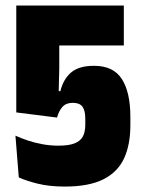

<svg xmlns="http://www.w3.org/2000/svg" viewBox="-20 -659 514 690"><path d="M212.5 11.5Q157.5 11.5 115.2 1Q73 -9.5 47.5 -21.5L35.5 -171.5Q55 -162.5 79.5 -154.2Q104 -146 132.2 -140.8Q160.5 -135.5 190 -135.5Q227.5 -135.5 248.5 -144Q269.5 -152.5 278 -169Q286.5 -185.5 286.5 -210V-233Q286.5 -262 276.2 -275.8Q266 -289.5 241.5 -289.5Q217.5 -289.5 204.5 -275Q191.5 -260.5 185 -236.5L38.5 -255V-639H425V-495.5H193V-414L191 -331.5H197Q207.5 -374.5 235.5 -398.5Q263.5 -422.5 318 -422.5Q387.5 -422.5 418 -374.8Q448.5 -327 448.5 -239.5V-208.5Q448.5 -139 425.8 -89.8Q403 -40.5 351.2 -14.5Q299.5 11.5 212.5 11.5Z"/></svg>

Font: Anek Odia SemiCondensed ExtraBold
Style: Regular
Weight: 800
Width: 4
Designer: Yesha Goshar & Mahesh Sahu (Odia), Yesha Goshar (Latin)
Foundry: Ek Type
Version: Version 1.003